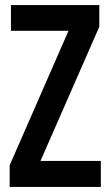

<svg xmlns="http://www.w3.org/2000/svg" viewBox="-20 -734 432 754"><path d="M376 0H18V-85L249 -613H23V-714H370V-629L139 -102H376Z"/></svg>

Font: Noto Sans Telugu ExtraCondensed SemiBold
Style: Regular
Weight: 600
Width: 2
Designer: Jelle Bosma - Monotype Design Team
Foundry: Monotype Imaging Inc.
Version: Version 2.005; ttfautohint (v1.8.4.7-5d5b)